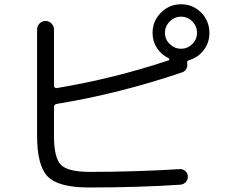

<svg xmlns="http://www.w3.org/2000/svg" viewBox="-20 -833 1040 877"><path d="M755.4 -734.9Q733.4 -712.9 733.4 -683.1Q733.4 -653.3 755.4 -631.8Q777.3 -610.4 807.1 -610.4Q836.9 -610.4 858.4 -631.8Q879.9 -653.3 879.9 -683.1Q879.9 -712.9 858.4 -734.9Q836.9 -756.8 807.1 -756.8Q777.3 -756.8 755.4 -734.9ZM385.7 23.4Q248 23.4 198.7 -25.9Q149.4 -75.2 149.4 -212.9V-698.2Q149.4 -713.9 160.6 -725.6Q171.9 -737.3 188 -737.3Q204.1 -737.3 215.3 -725.6Q226.6 -713.9 226.6 -698.2V-441.4Q226.6 -436.5 230.5 -433.1Q234.4 -429.7 239.3 -430.7Q498 -473.6 751 -557.6Q753.9 -558.6 753.4 -562Q752.9 -565.4 750 -567.4Q716.8 -583 696.8 -613.8Q676.8 -644.5 676.8 -682.6Q676.8 -736.3 714.8 -774.9Q752.9 -813.5 807.1 -813.5Q861.3 -813.5 898.9 -775.4Q936.5 -737.3 936.5 -682.6Q936.5 -637.7 910.2 -603.5Q883.8 -569.3 841.8 -557.6Q833 -554.7 835 -544.9Q837.9 -531.2 831.1 -518.6Q824.2 -505.9 810.5 -502Q525.4 -405.3 239.3 -358.4Q227.5 -356.4 226.6 -344.7V-211.9Q226.6 -112.3 258.3 -80.1Q290 -47.9 390.6 -47.9Q596.7 -47.9 800.8 -60.5Q815.4 -61.5 826.2 -52.2Q836.9 -43 837.9 -27.8Q838.9 -12.7 828.6 -1.5Q818.4 9.8 802.7 10.7Q611.3 23.4 385.7 23.4Z"/></svg>

Font: Rounded-X Mgen+ 1m regular
Style: Regular
Weight: 400
Designer: [Source Han Sans]
Ryoko NISHIZUKA  (kana & ideographs); Paul D. Hunt (Latin, Greek & Cyrillic); Wenlong ZHANG  (bopomofo
Version: Version 1.059.20150602